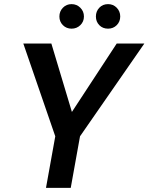

<svg xmlns="http://www.w3.org/2000/svg" viewBox="-20 -911 720 931"><path d="M203 0 248 -250 93 -700H229L332 -357L322 -358L546 -700H680L368 -250L323 0ZM327 -772Q302 -772 285 -789Q268 -806 268 -831Q268 -856 285 -873.5Q302 -891 327 -891Q352 -891 369.5 -873.5Q387 -856 387 -831Q387 -806 369.5 -789Q352 -772 327 -772ZM504 -772Q478 -772 461.5 -789Q445 -806 445 -831Q445 -856 461.5 -873.5Q478 -891 504 -891Q529 -891 546 -873.5Q563 -856 563 -831Q563 -806 546 -789Q529 -772 504 -772Z"/></svg>

Font: DM Sans 28pt SemiBold
Style: Italic
Weight: 600
Italic angle: -10°
Version: Version 4.004;gftools[0.9.30]